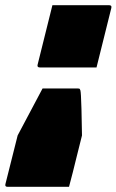

<svg xmlns="http://www.w3.org/2000/svg" viewBox="-72 -569 449 740"><path d="M130 -549H348Q360 -549 357 -538L300 -309H82Q70 -309 73 -320ZM92 -228H229Q235 -228 236 -225Q237 -224 238 -220Q239 -216 240 -200Q241 -184 242 -148.5Q243 -113 244 -47L222 41Q215 69 208.5 95.5Q202 122 194 151H-43Q-54 151 -51 140L-4 -47Q20 -93 44 -137.5Q68 -182 92 -228Z"/></svg>

Font: Recursive Sn Lnr St XBk
Style: Italic
Weight: 1000
Italic angle: -15°
Version: Version 1.079;hotconv 1.0.112;makeotfexe 2.5.65598; ttfautoh